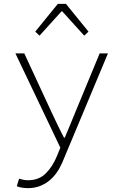

<svg xmlns="http://www.w3.org/2000/svg" viewBox="-20 -757 640 996"><path d="M125 219Q110 219 94 216.5Q78 214 67 209L79 170Q88 173 100.5 175.5Q113 178 126 178Q182 178 218 142Q254 106 276 51L293 9L60 -480H106L246 -178Q260 -148 277.5 -111.5Q295 -75 312 -43H316Q330 -75 344.5 -111Q359 -147 372 -178L497 -480H540L314 60Q303 90 286.5 119Q270 148 247 170Q224 192 193.5 205.5Q163 219 125 219ZM185 -572 163 -593 280 -737H322L439 -593L417 -572L303 -698H299Z"/></svg>

Font: Source Code Pro Light
Style: Regular
Weight: 300
Monospace: yes
Designer: Paul D. Hunt, Teo Tuominen
Foundry: Adobe Systems Incorporated
Version: Version 2.030;PS 1.000;hotconv 16.6.51;makeotf.lib2.5.65220